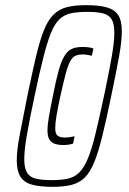

<svg xmlns="http://www.w3.org/2000/svg" viewBox="-20 -716 499 744"><path d="M184 8Q135 8 104 -0.5Q73 -9 59 -31.5Q45 -54 45 -94Q45 -134 56.5 -193.5Q68 -253 86 -344Q105 -436 120 -499Q135 -562 151 -601Q167 -640 188.5 -660.5Q210 -681 240 -688.5Q270 -696 313 -696Q363 -696 393.5 -687.5Q424 -679 438 -657.5Q452 -636 452 -595Q452 -555 441 -495Q430 -435 411 -344Q392 -252 376.5 -189Q361 -126 345 -87Q329 -48 308 -27.5Q287 -7 257 0.5Q227 8 184 8ZM179 -18Q216 -18 242 -23.5Q268 -29 286.5 -47Q305 -65 320 -100.5Q335 -136 349.5 -195.5Q364 -255 383 -344Q402 -434 412.5 -493.5Q423 -553 423 -589Q423 -625 412 -642Q401 -659 378 -664.5Q355 -670 318 -670Q281 -670 255 -664.5Q229 -659 210.5 -641.5Q192 -624 177.5 -588.5Q163 -553 148 -493.5Q133 -434 114 -344Q95 -255 84.5 -195Q74 -135 74 -99Q74 -64 85 -46.5Q96 -29 119.5 -23.5Q143 -18 179 -18ZM227 -154Q206 -154 192 -159Q178 -164 171 -176Q164 -188 164 -210Q164 -231 169.5 -263.5Q175 -296 185 -344Q197 -406 207.5 -443.5Q218 -481 230.5 -500.5Q243 -520 259 -527Q275 -534 300 -534Q312 -534 323.5 -532.5Q335 -531 342 -528L336 -500Q327 -502 318 -503.5Q309 -505 302 -505Q284 -505 272.5 -500Q261 -495 252 -478.5Q243 -462 234.5 -430Q226 -398 214 -344Q204 -298 199 -268Q194 -238 194 -220Q194 -197 203.5 -190Q213 -183 233 -183Q241 -183 251 -184.5Q261 -186 269 -188L263 -159Q256 -157 246 -155.5Q236 -154 227 -154Z"/></svg>

Font: Saira ExtraCondensed Thin
Style: Italic
Weight: 250
Width: 2
Italic angle: -12°
Designer: Hector Gatti with collaboration of the Omnibus-Type team
Foundry: Omnibus-Type
Version: Version 1.101